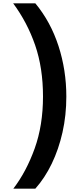

<svg xmlns="http://www.w3.org/2000/svg" viewBox="-20 -906 458 1152"><path d="M378 -327Q378 -214 355 -112Q332 -10 290.5 76Q249 162 192 226H60Q138 124 188 -15Q238 -154 238 -327Q238 -498 191 -634.5Q144 -771 59 -886H192Q284 -775 331 -630Q378 -485 378 -327Z"/></svg>

Font: Noto Sans Kannada UI ExtraCondensed ExtraBold
Style: Regular
Weight: 800
Width: 2
Designer: Jelle Bosma - Monotype Design Team
Foundry: Monotype Imaging Inc.
Version: Version 2.005; ttfautohint (v1.8.4.7-5d5b)